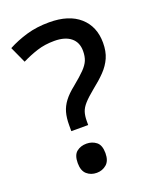

<svg xmlns="http://www.w3.org/2000/svg" viewBox="-138 -804 724 898"><g transform="rotate(-20 223.5 -355.0)"><path d="M141 -210V-240Q141 -276 148.5 -303Q156 -330 174.5 -354.5Q193 -379 226 -405Q264 -436 284.5 -457Q305 -478 313 -497.5Q321 -517 321 -544Q321 -587 292 -610.5Q263 -634 210 -634Q163 -634 124 -621.5Q85 -609 47 -590L10 -671Q53 -694 104 -709Q155 -724 217 -724Q315 -724 368.5 -676.5Q422 -629 422 -548Q422 -505 408 -473.5Q394 -442 368 -415Q342 -388 305 -359Q272 -332 254.5 -312.5Q237 -293 231 -274Q225 -255 225 -229V-210ZM118 -59Q118 -99 138 -115Q158 -131 187 -131Q215 -131 235.5 -115Q256 -99 256 -59Q256 -21 235.5 -3.5Q215 14 187 14Q158 14 138 -3.5Q118 -21 118 -59Z"/></g></svg>

Font: Noto Sans Khmer Medium
Style: Regular
Weight: 500
Version: Version 2.003